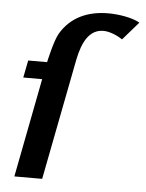

<svg xmlns="http://www.w3.org/2000/svg" viewBox="-49 -688 553 729"><g transform="rotate(5 227.5 -324.0)"><path d="M33 0H139L225 -443C235 -497 253 -580 322 -580C347 -580 377 -566 395 -554L455 -623C426 -640 373 -648 335 -648C256 -648 192 -619 154 -555C137 -527 119 -443 119 -443H47L34 -377H106Z"/></g></svg>

Font: KpSans
Style: BoldItalic
Weight: 700
Italic angle: -11°
Version: Version 0.66